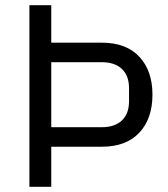

<svg xmlns="http://www.w3.org/2000/svg" viewBox="-20 -718 646 738"><path d="M93 0V-698H177V-554H371Q465 -554 515.5 -500Q566 -446 566 -354Q566 -262 515.5 -208Q465 -154 371 -154H177V0ZM177 -229H371Q421 -229 448.5 -255Q476 -281 476 -329V-379Q476 -427 448.5 -453Q421 -479 371 -479H177Z"/></svg>

Font: IBM Plex Sans Arabic
Style: Regular
Weight: 400
Designer: Mike Abbink, Paul van der Laan, Pieter van Rosmalen, Wael Morcos, Khajak Apelian
Foundry: Bold Monday
Version: Version 1.005